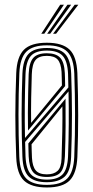

<svg xmlns="http://www.w3.org/2000/svg" viewBox="-20 -788 396 814"><path d="M178.5 6.8Q113 6.8 82.2 -21.9Q51.5 -50.5 48.8 -121.2Q45 -214.8 45 -298.4Q45 -382 48.8 -477.5Q51.5 -546.8 81.1 -576.8Q110.8 -606.8 178.5 -606.8Q244.2 -606.8 274.6 -578Q305 -549.2 308 -478.2Q311.5 -381.2 311.5 -297.6Q311.5 -214 308 -122.5Q305 -53.5 275.8 -23.4Q246.5 6.8 178.5 6.8ZM178.5 -4.2Q239 -4.2 265.5 -31.6Q292 -59 294.8 -122.5Q298.5 -218.8 298.2 -304.4Q298 -390 295 -475.5Q292.5 -540.5 265.9 -568.1Q239.2 -595.8 178.5 -595.8Q118.8 -595.8 91.8 -568.9Q64.8 -542 62 -477.5Q58.5 -389.5 58.4 -303.9Q58.2 -218.2 61.8 -124Q64.2 -59 91 -31.6Q117.8 -4.2 178.5 -4.2ZM178.5 -15.5Q126.2 -15.5 101.8 -39.5Q77.2 -63.5 75 -124.2Q71.5 -213.5 71.6 -302.8Q71.8 -392 75 -475Q77.5 -534.5 101 -559.5Q124.5 -584.5 178.5 -584.5Q231.5 -584.5 255.4 -559.9Q279.2 -535.2 281.8 -475.8Q285 -388.8 285.1 -303.5Q285.2 -218.2 281.5 -122.5Q279 -61.2 253.5 -38.4Q228 -15.5 178.5 -15.5ZM86 -203 269.8 -417.2Q269.5 -429.8 269.2 -444.9Q269 -460 268.5 -475Q266.2 -528.2 246 -550.9Q225.8 -573.5 178.5 -573.5Q131 -573.5 110.8 -550.8Q90.5 -528 88.2 -474.5Q85.8 -410.8 85.1 -341.1Q84.5 -271.5 86 -203ZM98.8 -234.5Q98 -268.2 98.2 -310.5Q98.5 -352.8 99.4 -395.6Q100.2 -438.5 101.5 -474Q103.5 -522.5 121 -542.4Q138.5 -562.2 178.5 -562.2Q217.2 -562.2 234.9 -543.5Q252.5 -524.8 254.8 -478.2Q255.2 -471.5 255.5 -458.6Q255.8 -445.8 256 -434.8Q256.2 -423.8 256.2 -423.2ZM112 -267 242.5 -425.8Q242.2 -437.5 241.9 -454.4Q241.5 -471.2 241 -483.2Q238.5 -520.2 224.2 -535.8Q210 -551.2 178.5 -551.2Q145.5 -551.2 130.9 -533.8Q116.2 -516.2 114.8 -473.2Q113.2 -428.2 112.2 -374.2Q111.2 -320.2 112 -267ZM178.5 -26.5Q224 -26.5 245.1 -48.4Q266.2 -70.2 268.5 -125.2Q271 -194 271.5 -262.5Q272 -331 270.5 -400.5L86.5 -186.2Q87 -157 88.2 -124.8Q90.5 -71 111.1 -48.8Q131.8 -26.5 178.5 -26.5ZM178.5 -37.8Q137.2 -37.8 120.4 -58.1Q103.5 -78.5 101.5 -125.5Q101.2 -133.5 100.9 -146Q100.5 -158.5 100.4 -168.8Q100.2 -179 100.2 -180L257.8 -369.8Q258.5 -315.2 258.1 -254.4Q257.8 -193.5 255.2 -125.8Q253.2 -75.8 236.4 -56.8Q219.5 -37.8 178.5 -37.8ZM178.5 -48.8Q208.2 -48.8 224 -63.4Q239.8 -78 241 -116.2Q243 -169.5 244.1 -229.1Q245.2 -288.8 244.5 -337L113.8 -176.2Q114 -165.2 114.4 -149.5Q114.8 -133.8 115.5 -119.2Q117.5 -82.2 131.6 -65.5Q145.8 -48.8 178.5 -48.8ZM155 -645 235.2 -767.8H251L167.8 -645ZM205 -645 296.5 -767.8H312L217.8 -645ZM180 -645 265.8 -767.8H281.5L192.8 -645Z"/></svg>

Font: Big Shoulders Inline Display
Style: Regular
Weight: 400
Designer: Patric King
Foundry: XO Type Co
Version: Version 1.000